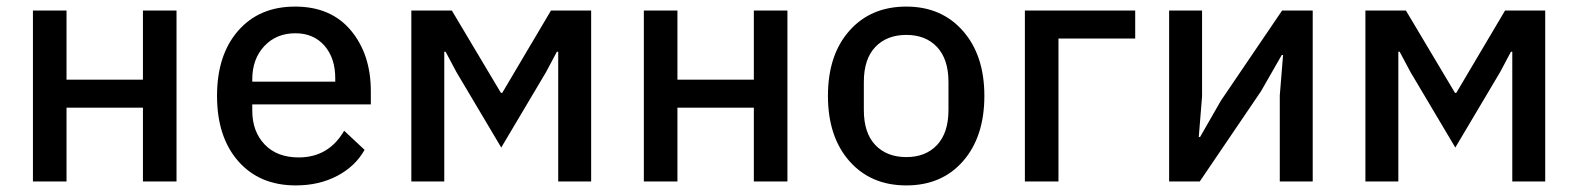

<svg xmlns="http://www.w3.org/2000/svg" viewBox="-20 -551 4792 583"><path d="M80 0V-519H182V-309H414V-519H516V0H414V-224H182V0Z M878 12Q768 12 703.5 -61.5Q639 -135 639 -260Q639 -384 703 -457.5Q767 -531 876 -531Q985 -531 1045.5 -458.5Q1106 -386 1106 -274V-234H746V-215Q746 -152 783.5 -112.5Q821 -73 887 -73Q978 -73 1025 -154L1087 -96Q1059 -46 1004 -17Q949 12 878 12ZM746 -303H998V-313Q998 -375 965 -412.5Q932 -450 877 -450Q819 -450 782.5 -411Q746 -372 746 -310Z M1229 0V-519H1352L1501 -269H1505L1653 -519H1775V0H1675V-394H1671L1638 -332L1502 -103L1366 -332L1333 -394H1329V0Z M1935 0V-519H2037V-309H2269V-519H2371V0H2269V-224H2037V0Z M2732 -531Q2839 -531 2904 -457Q2969 -383 2969 -260Q2969 -136 2904.5 -62Q2840 12 2732 12Q2624 12 2559 -62Q2494 -136 2494 -260Q2494 -384 2559 -457.5Q2624 -531 2732 -531ZM2860 -217V-302Q2860 -371 2825.5 -408Q2791 -445 2732 -445Q2673 -445 2638 -408.5Q2603 -372 2603 -302V-217Q2603 -147 2638 -110.5Q2673 -74 2732 -74Q2791 -74 2825.5 -111Q2860 -148 2860 -217Z M3092 0V-519H3427V-434H3194V0Z M3530 0V-519H3630V-258L3620 -135H3624L3687 -245L3873 -519H3966V0H3866V-261L3876 -384H3872L3809 -274L3623 0Z M4126 0V-519H4249L4398 -269H4402L4550 -519H4672V0H4572V-394H4568L4535 -332L4399 -103L4263 -332L4230 -394H4226V0Z"/></svg>

Font: Anuphan Medium
Style: Regular
Weight: 500
Designer: Mike Abbink, Paul van der Laan, Pieter van Rosmalen, Mint Tantisuwanna
Foundry: Bold Monday; Cadson Demak
Version: Version 3.002;hotconv 1.0.109;makeotfexe 2.5.65596